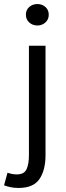

<svg xmlns="http://www.w3.org/2000/svg" viewBox="-60 -712 327 949"><path d="M32 217Q9 217 -9 213Q-27 209 -40 204L-23 142Q-14 145 -2 147.5Q10 150 23 150Q59 150 71 125Q83 100 83 55V-486H165V55Q165 129 135 173Q105 217 32 217ZM125 -586Q101 -586 84.5 -601Q68 -616 68 -639Q68 -663 84.5 -677.5Q101 -692 125 -692Q148 -692 164.5 -677.5Q181 -663 181 -639Q181 -616 164.5 -601Q148 -586 125 -586Z"/></svg>

Font: SourceSansPro
Style: Book
Weight: 400
Designer: Paul D. Hunt
Foundry: Adobe Systems Incorporated
Version: Version 2.021;PS 2.000;hotconv 1.0.86;makeotf.lib2.5.63406